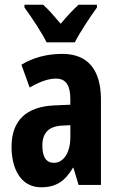

<svg xmlns="http://www.w3.org/2000/svg" viewBox="-20 -786 504 816"><path d="M178 -606H298C319 -648 363 -714 392 -754V-766H314C289 -743 268 -721 238 -685C210 -718 185 -747 163 -766H84V-754C113 -715 159 -645 178 -606ZM245 -557C179 -557 120 -541 71 -511L106 -414C151 -440 187 -452 218 -452C260 -452 279 -423 279 -364V-341L211 -338C93 -333 29 -275 29 -162C29 -74 65 10 155 10C219 10 257 -17 290 -73H292L314 0H409V-363C409 -491 352 -557 245 -557ZM242 -252 279 -254V-203C279 -137 250 -94 209 -94C177 -94 160 -118 160 -167C160 -221 187 -249 242 -252Z"/></svg>

Font: Noto Sans Thai Looped ExtraCondensed
Style: Bold
Weight: 700
Width: 2
Designer: Sasikarn Vongin, Ben Mitchell
Foundry: The Fontpad Ltd
Version: Version 1.001